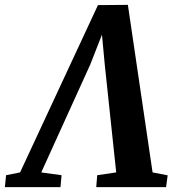

<svg xmlns="http://www.w3.org/2000/svg" viewBox="-71 -769 716 789"><path d="M454.5 -749 556 -60.5 618 -48.5 611.5 0H324.5L328.5 -49L406.5 -60.5L359.5 -503.5L342.5 -685L369.5 -681.5L300 -504L98.5 -60.5L182 -49L177.5 0H-51L-46 -49L11.5 -60.5L331.5 -748Z"/></svg>

Font: Merriweather 20pt
Style: Bold Italic
Weight: 700
Italic angle: -7.8°
Version: Version 2.101